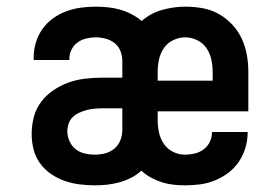

<svg xmlns="http://www.w3.org/2000/svg" viewBox="-20 -548 840 576"><path d="M264 8Q241 8 218 5Q195 2 173.5 -5.5Q152 -13 132.5 -26.5Q113 -40 99.5 -59Q86 -78 80.5 -100.5Q75 -123 75 -146Q75 -172 81.5 -197Q88 -222 103.5 -242.5Q119 -263 140.5 -277.5Q162 -292 186 -300.5Q210 -309 235.5 -312Q261 -315 287 -315H347V-365Q347 -380 341.5 -394.5Q336 -409 324 -418.5Q312 -428 297 -432Q282 -436 267 -436Q253 -436 238.5 -432.5Q224 -429 212.5 -420.5Q201 -412 194.5 -399Q188 -386 188 -371V-368H81V-375Q81 -398 87.5 -420Q94 -442 107 -460.5Q120 -479 138.5 -492.5Q157 -506 178.5 -514Q200 -522 222.5 -525Q245 -528 267 -528Q286 -528 304.5 -526Q323 -524 340.5 -519Q358 -514 374.5 -505.5Q391 -497 405 -485Q431 -508 465.5 -518Q500 -528 536 -528Q562 -528 587.5 -523.5Q613 -519 635.5 -506.5Q658 -494 676 -475Q694 -456 705 -432.5Q716 -409 720.5 -383.5Q725 -358 725 -332V-214H453V-188Q453 -169 457 -150.5Q461 -132 471.5 -116.5Q482 -101 499 -92.5Q516 -84 535 -84Q550 -84 564.5 -87.5Q579 -91 591 -100Q603 -109 609.5 -122.5Q616 -136 616 -151V-152H723V-151Q723 -128 716.5 -105.5Q710 -83 697 -63.5Q684 -44 665.5 -30Q647 -16 625.5 -7Q604 2 581 5Q558 8 535 8Q517 8 499.5 6Q482 4 465 -1.5Q448 -7 432.5 -15.5Q417 -24 404 -36Q390 -23 373 -14.5Q356 -6 338 -1Q320 4 301.5 6Q283 8 264 8ZM453 -306H618V-332Q618 -351 614 -369.5Q610 -388 599.5 -403.5Q589 -419 571.5 -427.5Q554 -436 536 -436Q517 -436 499.5 -427.5Q482 -419 471.5 -403.5Q461 -388 457 -369.5Q453 -351 453 -332ZM264 -84Q280 -84 295.5 -88Q311 -92 323 -102Q335 -112 341 -127Q347 -142 347 -158V-223H287Q275 -223 263.5 -222Q252 -221 240.5 -218Q229 -215 218 -210Q207 -205 198.5 -197Q190 -189 186 -177.5Q182 -166 182 -154Q182 -139 188.5 -124.5Q195 -110 207 -100.5Q219 -91 234 -87.5Q249 -84 264 -84Z"/></svg>

Font: Iosevka Aile Semibold
Style: Regular
Weight: 600
Designer: Belleve Invis
Foundry: Belleve Invis
Version: Version 31.1.0; ttfautohint (v1.8.4)